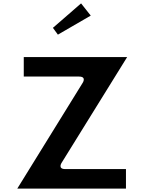

<svg xmlns="http://www.w3.org/2000/svg" viewBox="-20 -1136 854 1131"><path d="M291.7 -972.1 321 -931.9 514.5 -1044.1 457.6 -1116ZM729.1 -800H120V-685H445C492.9 -685 466.3 -646.9 466.3 -646.9L81.8 -25H722V-140H365C317.1 -140 343.7 -178.2 343.7 -178.2Z"/></svg>

Font: Hussar Ekologiczny
Style: Regular
Weight: 400
Foundry: Cannot Into Space Fonts
Version: Version 0.97